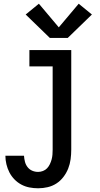

<svg xmlns="http://www.w3.org/2000/svg" viewBox="-20 -789 540 1032"><path d="M185 223Q161 223 138 218.5Q115 214 94.5 203Q74 192 57.5 175Q41 158 30.5 137.5Q20 117 14.5 94Q9 71 9 48H109Q110 64 114 80Q118 96 128 109Q138 122 153 128.5Q168 135 185 135Q198 135 211 130Q224 125 233 115.5Q242 106 248 93.5Q254 81 257.5 68Q261 55 262 41.5Q263 28 263 15V-432H138V-520H363V15Q363 41 359.5 67Q356 93 346.5 117Q337 141 321 162Q305 183 283.5 197Q262 211 236.5 217Q211 223 185 223ZM344 -585H248L118 -711L189 -769L296 -642L403 -769L474 -711Z"/></svg>

Font: Zed Sans Semibold
Style: Regular
Weight: 600
Designer: Belleve Invis
Foundry: Belleve Invis
Version: Version 1.0.0; ttfautohint (v1.8.4)